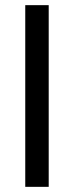

<svg xmlns="http://www.w3.org/2000/svg" viewBox="-20 -725 288 745"><path d="M78 0V-705H169V0Z"/></svg>

Font: Nunito Sans Medium
Style: Regular
Weight: 500
Designer: Vernon Adams
Foundry: Vernon Adams
Version: Version 3.101; ttfautohint (v1.8.4.7-5d5b);gftools[0.9.27]